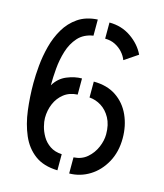

<svg xmlns="http://www.w3.org/2000/svg" viewBox="-106 -779 734 860"><g transform="rotate(15 261.0 -349.0)"><path d="M241 1Q176 -0.8 135.4 -31.1Q94.8 -61.4 73.2 -111.7Q51.6 -162 43.8 -223.5Q36 -285 36 -349Q36 -385.2 40.1 -430.2Q44.2 -475.2 56.1 -521Q68 -566.8 90.9 -605.8Q113.8 -644.8 150.5 -670Q187.2 -695.2 241 -698.2V-623.4Q196.8 -616.4 171.3 -587.9Q145.8 -559.4 133.5 -519.6Q121.2 -479.8 117.6 -437.4Q114 -395 114 -359.2Q135.4 -395.2 171.4 -410.1Q207.4 -425 241 -425V-350.2Q203.4 -348.2 178 -328.3Q152.6 -308.4 139.5 -277.6Q126.4 -246.8 126.4 -211.4Q126.4 -195 132 -172.7Q137.6 -150.4 150.6 -128.1Q163.6 -105.8 186 -90.6Q208.4 -75.4 241 -73.8ZM295.6 1V-73.8Q332.6 -75.8 358 -97.6Q383.4 -119.4 396.8 -150.7Q410.2 -182 410.2 -211.4Q410.2 -255.8 393.5 -286.3Q376.8 -316.8 350.8 -333.1Q324.8 -349.4 295.6 -351.4V-425Q357.6 -425 400.2 -396.3Q442.8 -367.6 464.6 -319.3Q486.4 -271 486.4 -213.2Q486.4 -150 459.8 -101.6Q433.2 -53.2 389.9 -26.4Q346.6 0.4 295.6 1ZM398.4 -552Q391.6 -570.4 377.1 -586.7Q362.6 -603 341.9 -613.5Q321.2 -624 295 -624V-698.8Q351.6 -698.8 395.7 -668.3Q439.8 -637.8 460.6 -594Z"/></g></svg>

Font: Stick No Bills ExtraLight
Style: Regular
Weight: 200
Designer: Kosala Senevirathne, Siva Puranthara, Lasantha Premarathna, Tharique Azeez
Foundry: mooniak
Version: Version 2.000